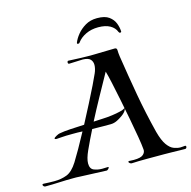

<svg xmlns="http://www.w3.org/2000/svg" viewBox="-151 -935 1051 1054"><g transform="rotate(-15 374.5 -408.0)"><path d="M325 3 176 -3Q166 -4 156.5 -4Q147 -4 138 -4Q99 -4 59.5 -2Q20 0 -21 0Q-26 0 -30 -4Q-34 -8 -34 -12Q-34 -17 -27 -17Q-10 -16 5 -15.5Q20 -15 34 -15Q74 -15 106 -27.5Q138 -40 167 -86Q182 -110 205.5 -151Q229 -192 254 -239Q238 -240 225 -240Q212 -240 199 -240Q156 -240 135 -238Q114 -236 106 -236Q96 -236 96 -241Q96 -245 109.5 -252.5Q123 -260 130 -261Q157 -266 193 -268Q229 -270 272 -272Q300 -325 326.5 -376.5Q353 -428 373 -469Q393 -510 401 -529Q406 -540 409 -552.5Q412 -565 412 -575Q412 -594 400.5 -606.5Q389 -619 358 -620Q339 -620 320 -618.5Q301 -617 282 -617H280Q273 -617 273 -626Q273 -629 275 -632Q277 -635 281 -634Q321 -632 351.5 -631Q382 -630 404 -630Q420 -630 432 -630.5Q444 -631 452 -631Q475 -632 497.5 -632Q520 -632 543 -633Q555 -633 555 -619.5Q555 -606 558 -584Q576 -467 595.5 -357Q615 -247 644 -132Q658 -80 676 -55Q694 -30 714 -22.5Q734 -15 751 -15Q759 -15 766 -16Q773 -17 777 -17Q783 -17 783 -10Q783 -7 780.5 -3.5Q778 0 774 0Q764 0 741 -0.5Q718 -1 693.5 -1.5Q669 -2 656 -2H556Q526 -2 509.5 -1.5Q493 -1 485 -0.5Q477 0 469 0Q465 0 459.5 -4Q454 -8 454 -12Q454 -16 459 -16Q464 -16 471.5 -15.5Q479 -15 486 -15Q526 -15 540 -28Q554 -41 552 -57Q550 -83 542 -130.5Q534 -178 523 -236Q512 -294 500.5 -351Q489 -408 479 -454Q469 -500 462 -523Q427 -460 393 -398.5Q359 -337 327 -275L384 -278Q408 -279 434 -282.5Q460 -286 480 -291Q500 -296 505 -300Q507 -302 509 -302Q512 -302 509 -294Q502 -279 483 -265.5Q464 -252 451 -246Q433 -237 413.5 -237Q394 -237 374 -237Q355 -237 339 -237.5Q323 -238 309 -238Q296 -212 283 -185.5Q270 -159 258 -132Q238 -88 238 -61Q238 -30 259.5 -21.5Q281 -13 305 -13Q313 -13 321 -13.5Q329 -14 336 -14H339Q342 -14 342 -12Q342 -8 336 -2Q330 4 325 3ZM492 -819Q536 -819 559 -802Q582 -785 591 -761.5Q600 -738 601 -716Q602 -709 594 -709Q589 -709 586 -716Q577 -740 551.5 -754.5Q526 -769 485 -769Q445 -769 414 -754Q383 -739 366 -716Q363 -710 356 -710Q349 -710 350 -716Q358 -738 377 -761.5Q396 -785 424.5 -802Q453 -819 491 -819Z"/></g></svg>

Font: Tapestry
Style: Regular
Weight: 400
Designer: Robert E. Leuschke
Foundry: Robert E. Leuschke
Version: Version 1.010; ttfautohint (v1.8.4.7-5d5b)